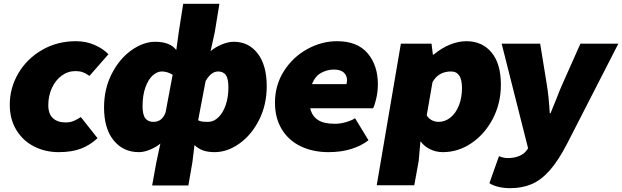

<svg xmlns="http://www.w3.org/2000/svg" viewBox="-20 -781 3247 1002"><path d="M31 -235Q31 -322 75.5 -398Q120 -474 199 -520Q278 -566 376 -566Q429 -566 473.5 -546.5Q518 -527 546 -498L447 -385Q427 -399 411 -404.5Q395 -410 374 -410Q334 -410 301.5 -386Q269 -362 250.5 -321Q232 -280 232 -232Q232 -187 256 -164.5Q280 -142 323 -142Q345 -142 362.5 -149Q380 -156 402 -170L489 -60Q451 -24 403 -5.5Q355 13 286 13Q217 13 159 -16Q101 -45 66 -101.5Q31 -158 31 -235Z M796 66 817 -32Q798 -15 765.5 -1Q733 13 705 13Q623 13 573 -48.5Q523 -110 523 -220Q523 -317 563 -395.5Q603 -474 665.5 -518.5Q728 -563 790 -563Q867 -563 900 -520L913 -614L936 -761H1125L1101 -614L1079 -514Q1102 -534 1136 -548.5Q1170 -563 1200 -563Q1278 -563 1325 -501.5Q1372 -440 1372 -331Q1372 -234 1332 -155Q1292 -76 1229 -31.5Q1166 13 1100 13Q1066 13 1041 4.5Q1016 -4 995 -24L984 66L963 187H774ZM844 -194 881 -391Q852 -408 825 -408Q799 -408 776 -386.5Q753 -365 738.5 -324Q724 -283 724 -227Q724 -182 738.5 -163.5Q753 -145 781 -145Q826 -145 844 -194ZM1172 -325Q1172 -371 1158.5 -389.5Q1145 -408 1118 -408Q1082 -408 1053 -358L1014 -153Q1025 -148 1036 -146.5Q1047 -145 1066 -145Q1095 -145 1119.5 -168.5Q1144 -192 1158 -233Q1172 -274 1172 -325Z M1415 -245Q1415 -337 1462 -410.5Q1509 -484 1584 -525Q1659 -566 1739 -566Q1845 -566 1898.5 -503Q1952 -440 1952 -341Q1952 -302 1943 -264.5Q1934 -227 1927 -216H1599Q1608 -176 1638.5 -155.5Q1669 -135 1728 -135Q1755 -135 1785 -143.5Q1815 -152 1833 -164L1903 -49Q1866 -20 1813 -3.5Q1760 13 1695 13Q1613 13 1549.5 -17.5Q1486 -48 1450.5 -106.5Q1415 -165 1415 -245ZM1788 -342Q1791 -353 1791 -362Q1791 -387 1774 -402.5Q1757 -418 1722 -418Q1688 -418 1656.5 -401Q1625 -384 1608 -342Z M2072 -553H2232L2239 -496H2243Q2285 -531 2329 -548.5Q2373 -566 2414 -566Q2496 -566 2545 -507.5Q2594 -449 2594 -339Q2594 -242 2552 -161.5Q2510 -81 2440.5 -34Q2371 13 2291 13Q2256 13 2225 -2Q2194 -17 2176 -42H2174L2165 59L2142 186H1946ZM2391 -322Q2391 -408 2334 -408Q2268 -408 2237 -352L2207 -179Q2217 -162 2234 -153.5Q2251 -145 2269 -145Q2302 -145 2330 -167Q2358 -189 2374.5 -229.5Q2391 -270 2391 -322Z M2534 175 2584 34Q2607 44 2631 44Q2662 44 2688.5 33.5Q2715 23 2729 3L2736 -7L2598 -553H2799L2833 -344Q2844 -280 2849 -190H2853L2880 -256Q2906 -323 2916 -344L3009 -553H3207L2940 -32Q2894 57 2849.5 107.5Q2805 158 2755.5 179.5Q2706 201 2642 201Q2609 201 2580.5 194Q2552 187 2534 175Z"/></svg>

Font: Nebula Sans Black
Style: Regular
Weight: 900
Italic angle: -9°
Designer: Paul D. Hunt for Adobe (as Source Sans)
Foundry: Nebula Entertainment & Broadcasting LLC
Version: Version 1.010